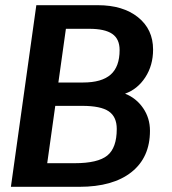

<svg xmlns="http://www.w3.org/2000/svg" viewBox="-20 -720 662 740"><path d="M558 -216Q558 -113 486.5 -56.5Q415 0 286 0H22L120 -700H357Q454 -700 512 -653.5Q570 -607 570 -529Q570 -468 540 -422Q510 -376 462 -359Q505 -342 531.5 -303.5Q558 -265 558 -216ZM324 -609H234L205 -402H300Q372 -402 406.5 -432.5Q441 -463 441 -527Q441 -570 412.5 -589.5Q384 -609 324 -609ZM430 -223Q430 -270 399 -291Q368 -312 297 -312H193L162 -91H268Q357 -91 393.5 -120.5Q430 -150 430 -223Z"/></svg>

Font: Krub SemiBold
Style: Italic
Weight: 600
Italic angle: -8°
Designer: Ekaluck Peanpanawate
Foundry: Cadson Demak Co.,Ltd.
Version: Version 1.000; ttfautohint (v1.6)